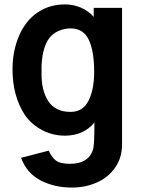

<svg xmlns="http://www.w3.org/2000/svg" viewBox="-20 -598 644 867"><path d="M531.2 -562.5V53.1Q531.2 114.6 499.5 159.4Q467.7 204.2 416.1 226.6Q364.6 249 305.2 249Q226 249 163.5 216.7Q101 184.4 75 114.6L200 82.3Q213.5 112.5 232.8 127.1Q252.1 141.7 295.8 141.7Q340.6 141.7 367.7 122.9Q394.8 104.2 402.1 67.7Q404.2 54.2 405.2 29.2Q406.3 4.2 406.3 -44.8Q357.3 14.6 272.9 14.6Q218.8 14.6 171.4 -9.9Q124 -34.4 92.7 -78.1Q36.5 -163.5 36.5 -285.4Q36.5 -383.3 78.1 -461.5Q109.4 -517.7 159.4 -547.9Q209.4 -578.1 274 -578.1Q311.5 -578.1 345.3 -563.5Q379.2 -549 403.1 -521.9V-562.5ZM405.2 -272.9Q405.2 -367.7 380.7 -418.8Q356.2 -469.8 297.9 -469.8Q285.4 -469.8 270.8 -466.7Q212.5 -454.2 189.1 -403.6Q165.6 -353.1 167.7 -272.9Q165.6 -191.7 197.4 -142.2Q229.2 -92.7 299 -92.7Q354.2 -92.7 379.7 -143.2Q405.2 -193.8 405.2 -272.9Z"/></svg>

Font: Vladivostok Bold
Style: Regular
Weight: 700
Width: 4
Designer: Michael Sharanda
Foundry: Michael Sharanda
Version: Version 1.005